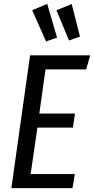

<svg xmlns="http://www.w3.org/2000/svg" viewBox="-20 -976 488 996"><path d="M427 -616H216L184 -387H369L358 -314H174L139 -73H368L356 0H39L136 -689H448ZM276 -781 219 -761 147 -923 225 -956ZM395 -786 338 -766 273 -923 352 -955Z"/></svg>

Font: Fira Sans Compressed
Style: Italic
Weight: 400
Width: 1
Italic angle: -8°
Designer: bBox Type GmbH & Carrois Corporate GbR & Edenspiekermann AG
Foundry: bBox Type GmbH & Carrois Corporate GbR & Edenspiekermann AG
Version: Version 4.301